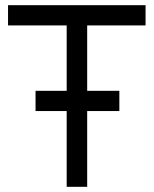

<svg xmlns="http://www.w3.org/2000/svg" viewBox="-20 -720 592 740"><path d="M11 -700V-622H237V0H316V-622H541V-700ZM117 -292H440V-370H117Z"/></svg>

Font: Unageo
Style: Regular
Weight: 400
Designer: Richard Sepsi
Foundry: Richard Sepsi
Version: Version 2.000